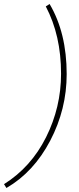

<svg xmlns="http://www.w3.org/2000/svg" viewBox="-101 -762 392 956"><path d="M146 -742Q231 -598 231 -393Q231 -218 149 -61.5Q67 95 -69 174L-81 155Q54 70 128.5 -79Q203 -228 203 -395Q203 -586 127 -730Z"/></svg>

Font: Elaine Sans ExtraLight
Style: Italic
Weight: 275
Italic angle: -13°
Designer: Wei Huang
Foundry: Wei Huang
Version: Version 2.001;December 24, 2019;FontCreator 12.0.0.2547 64-b